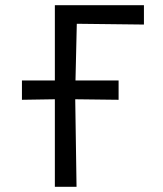

<svg xmlns="http://www.w3.org/2000/svg" viewBox="-20 -715 625 735"><path d="M190 0V-335L64 -333V-407H190V-695H531V-621L274 -624L269 -407H434V-333L268 -335L273 0Z"/></svg>

Font: Ruda
Style: Regular
Weight: 400
Designer: Mariela Monsalve and Angelina Sanchez
Foundry: Mariela Monsalve and Angelina Sanchez
Version: Version 2.000